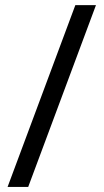

<svg xmlns="http://www.w3.org/2000/svg" viewBox="-20 -734 407 754"><path d="M356.9 -713.9 90.8 0H9.8L275.9 -713.9Z"/></svg>

Font: f01947593
Style: Regular
Weight: 400
Foundry: Ascender Corporation
Version: Version 1.10